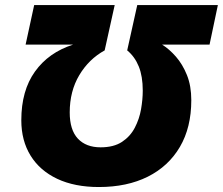

<svg xmlns="http://www.w3.org/2000/svg" viewBox="-20 -734 888 765"><path d="M374 11.2Q277.3 11.2 208 -21.5Q138.7 -54.2 101.8 -114Q64.9 -173.8 64.9 -254.9Q64.9 -373 119.4 -449Q173.8 -524.9 271 -556.2H82L116.2 -713.9H437L397 -533.2Q334 -498.5 295.9 -434.6Q257.8 -370.6 257.8 -286.1Q257.8 -216.3 290.3 -181.6Q322.8 -147 380.9 -147Q433.1 -147 466.1 -168.7Q499 -190.4 517.1 -225.1Q535.2 -259.8 542 -298.8Q548.8 -337.9 548.8 -373Q548.8 -429.7 533 -469Q517.1 -508.3 486.8 -533.2L526.9 -713.9H848.1L814.9 -556.2H626Q654.3 -538.6 680.9 -508.3Q707.5 -478 724.9 -434.8Q742.2 -391.6 742.2 -335Q742.2 -226.1 696.8 -148.7Q651.4 -71.3 568.8 -30Q486.3 11.2 374 11.2Z"/></svg>

Font: Open Sans ExtraBold
Style: Italic
Weight: 800
Italic angle: -12°
Designer: Monotype Design Team
Foundry: Monotype Imaging Inc.
Version: Version 3.000; ttfautohint (v1.8.4)